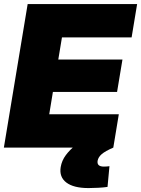

<svg xmlns="http://www.w3.org/2000/svg" viewBox="-22 -748 715 973"><path d="M-2.4 0 118.2 -727.5H672.9L645 -558.6H292L273.4 -446.3H598.6L571.3 -282.2H246.1L227.5 -168.9H580.1L552.2 0ZM426.8 205.1Q351.1 205.1 314.2 177Q277.3 148.9 285.6 98.6Q291 65.9 311.5 38.3Q332 10.7 362.3 -13.2L552.2 0Q510.7 18.1 493.4 33.2Q476.1 48.3 472.7 66.4Q470.2 81.5 478.3 88.9Q486.3 96.2 504.4 96.2Q511.7 96.2 518.8 95.7Q525.9 95.2 532.7 94.2L522.9 199.2Q503.9 202.1 476.1 203.6Q448.2 205.1 426.8 205.1Z"/></svg>

Font: Inter 28pt Black
Style: Italic
Weight: 900
Italic angle: -9.3988°
Designer: Rasmus Andersson
Foundry: rsms
Version: Version 4.001;git-66647c0bb